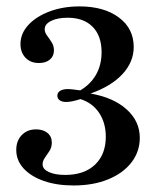

<svg xmlns="http://www.w3.org/2000/svg" viewBox="-20 -447 490 588"><path d="M205.6 121Q154 121 114.5 107.3Q75 93.5 52.4 69Q29.8 44.4 29.8 12.1Q29.8 -16.1 46.8 -33.5Q63.7 -50.8 90.3 -50.8Q112.1 -50.8 125.4 -39.9Q138.7 -29 138.7 -10.5Q138.7 4 131.5 15.3Q124.2 26.6 117.3 36.3Q110.5 46 110.5 56.5Q110.5 71 129.4 79.8Q148.4 88.7 179.8 88.7Q237.9 88.7 271 57.3Q304 25.8 304 -28.2Q304 -70.2 283.9 -100.8Q263.7 -131.5 226.6 -143.5Q211.3 -138.7 200.8 -136.7Q190.3 -134.7 182.3 -134.7Q170.2 -134.7 162.9 -139.9Q155.6 -145.2 155.6 -154Q155.6 -163.7 164.5 -169Q173.4 -174.2 187.1 -174.2Q195.2 -174.2 204.4 -173Q213.7 -171.8 225.8 -170.2Q257.3 -188.7 274.2 -218.5Q291.1 -248.4 291.1 -287.1Q291.1 -337.1 263.7 -364.9Q236.3 -392.7 187.1 -392.7Q156.5 -392.7 136.7 -383.1Q116.9 -373.4 116.9 -357.3Q116.9 -347.6 124.2 -337.9Q131.5 -328.2 138.3 -317.3Q145.2 -306.5 145.2 -292.7Q145.2 -275 132.7 -264.5Q120.2 -254 99.2 -254Q73.4 -254 58.1 -270.2Q42.7 -286.3 42.7 -312.1Q42.7 -344.4 66.9 -370.6Q91.1 -396.8 132.3 -412.1Q173.4 -427.4 223.4 -427.4Q298.4 -427.4 344 -393.5Q389.5 -359.7 389.5 -303.2Q389.5 -257.3 355.2 -220.2Q321 -183.1 257.3 -160.5Q327.4 -148.4 367.7 -112.1Q408.1 -75.8 408.1 -25Q408.1 17.7 382.3 50.8Q356.5 83.9 310.9 102.4Q265.3 121 205.6 121Z"/></svg>

Font: Playfair SemiBold
Style: Regular
Weight: 600
Designer: Claus Eggers Sørensen
Foundry: Claus Eggers Sørensen
Version: Version 2.001;gftools[0.9.30]